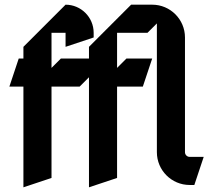

<svg xmlns="http://www.w3.org/2000/svg" viewBox="-20 -770 910 820"><path d="M260 -750 80 -570V-520H60L20 -400H80V30L200 -10V-400H320L360 -440V30L480 -10V-400H590L630 -520H520L480 -480V-630H610L650 -670V-120C650 -42.7 712.7 20 790 20H810L850 -100H790C779 -100 770 -109 770 -120V-610C770 -687.3 707.3 -750 630 -750H540L360 -570V-520H240L200 -480V-630H260V-570L380 -610V-630C380 -696.2 326.2 -750 260 -750Z"/></svg>

Font: Abibas
Style: Medium
Weight: 500
Version: Version 0.3